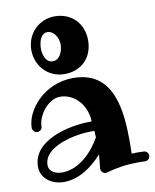

<svg xmlns="http://www.w3.org/2000/svg" viewBox="-94 -906 817 1009"><g transform="rotate(-10 315.0 -402.0)"><path d="M371 -171C330 -99 257 -20 164 -20C134 -20 95 -34 95 -71C95 -174 273 -206 351 -206C357 -206 363 -206 369 -206C369 -194 370 -182 371 -171ZM605 -2C619 -2 630 -14 630 -28C630 -42 620 -53 606 -54C594 -54 582 -55 571 -55C561 -55 551 -54 541 -54C541 -67 542 -87 542 -114C542 -277 527 -499 307 -499C150 -499 47 -372 47 -278C47 -265 59 -252 73 -252C86 -252 99 -262 99 -275C99 -338 160 -414 221 -414C304 -414 363 -337 363 -257C360 -257 355 -257 351 -257C252 -257 44 -217 44 -71C44 -8 102 31 165 31C244 31 315 -17 371 -80C368 -35 364 -9 364 -8C364 -7 364 -5 364 -4C364 8 374 22 389 22C392 22 394 21 396 21C452 5 508 -3 569 -3C580 -3 592 -3 603 -2C604 -2 604 -2 605 -2ZM273 -684C273 -653 258 -604 217 -604C180 -604 167 -648 167 -681C167 -709 177 -760 215 -760C251 -760 273 -718 273 -684ZM419 -681C419 -772 356 -835 267 -835C183 -835 116 -769 116 -681C116 -598 178 -527 267 -527C358 -527 419 -589 419 -681Z"/></g></svg>

Font: Ribeye
Style: Regular
Weight: 400
Designer: Astigmatic (AOETI)
Foundry: Astigmatic (AOETI)
Version: Version 1.000